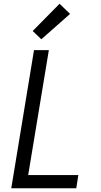

<svg xmlns="http://www.w3.org/2000/svg" viewBox="-20 -1002 540 1022"><path d="M40 0 161 -735H240L130 -70H397L386 0ZM200 -793 154 -837 297 -982 353 -928Z"/></svg>

Font: Iosevka Term Oblique
Style: Regular
Weight: 400
Italic angle: -9°
Monospace: yes
Designer: Belleve Invis
Foundry: Belleve Invis
Version: Version 31.4.0